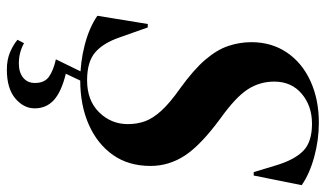

<svg xmlns="http://www.w3.org/2000/svg" viewBox="-215 -503 950 560"><g transform="rotate(90 260.0 -223.0)"><path d="M214 18Q162 18 111.5 5Q61 -8 26 -32L50 -179H60L89 -97Q106 -48 133.5 -25Q161 -2 214 -2Q273 -2 307.5 -37Q342 -72 342 -121Q342 -147 334 -170Q326 -193 303.5 -218Q281 -243 237 -274Q183 -313 154 -347Q125 -381 114 -414Q103 -447 103 -481Q103 -540 133 -584.5Q163 -629 216.5 -653.5Q270 -678 338 -678Q388 -678 437.5 -664.5Q487 -651 520 -628L492 -488H482L462 -554Q446 -607 420 -632.5Q394 -658 341 -658Q289 -658 253.5 -628Q218 -598 218 -548Q218 -505 241 -470Q264 -435 324 -392Q403 -334 433.5 -287.5Q464 -241 464 -187Q464 -123 432 -77.5Q400 -32 343.5 -7Q287 18 214 18ZM153 89 197 -1H224L195 60Q248 73 272 95Q296 117 296 151Q296 183 267 207.5Q238 232 183 232Q154 232 132 222.5Q110 213 96 201L106 182Q133 197 165 197Q191 197 206.5 184.5Q222 172 222 150Q222 122 203.5 109Q185 96 153 89Z"/></g></svg>

Font: DeepMind Serif Display
Style: Italic
Weight: 400
Italic angle: -12°
Designer: Frank Grießhammer / Modifications: Colophon Foundry
Foundry: Colophon Foundry
Version: Version 5.003; ttfautohint (v1.8.2)